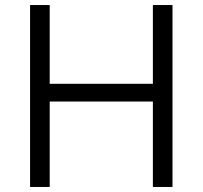

<svg xmlns="http://www.w3.org/2000/svg" viewBox="-20 -743 805 763"><path d="M587.5 -339.5H177.5V0H99.5V-723H177.5V-410H587.5V-723H665.5V0H587.5Z"/></svg>

Font: Public Sans Thin Light
Style: Regular
Weight: 300
Version: Version 1.007